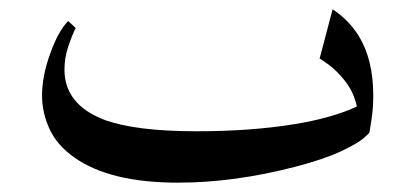

<svg xmlns="http://www.w3.org/2000/svg" viewBox="-20 -366 879 411"><path d="M771 -83Q771 -81 757.5 -69.5Q744 -58 708.5 -41.5Q673 -25 612 -9Q481 25 361 25Q215 25 139 -29Q102 -55 86 -90Q70 -125 70 -161Q70 -203 87.5 -251.5Q105 -300 126 -321L142 -306Q134 -290 126 -266Q118 -242 118 -217Q118 -143 202 -110Q269 -85 401 -85Q516 -85 609 -100Q690 -113 744 -138Q737 -169 719.5 -191.5Q702 -214 683 -228Q664 -242 664 -240L692 -346Q726 -324 748 -289Q779 -238 779 -162Q779 -135 775.5 -112Q772 -89 771 -83Z"/></svg>

Font: Katibeh
Style: Regular
Weight: 400
Designer: Arabic design by Kourosh Beigpour, Latin design by Eduardo Tunni, engineering by Lasse Fister
Version: Version 1.0010g